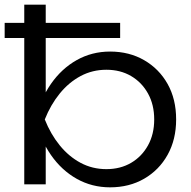

<svg xmlns="http://www.w3.org/2000/svg" viewBox="-29 -790 817 823"><path d="M443 13Q365 13 300 -23.5Q235 -60 189.5 -125.5Q144 -191 123 -278Q144 -365 189.5 -430.5Q235 -496 300 -532.5Q365 -569 443 -569Q525 -569 589 -532Q653 -495 689.5 -430Q726 -365 726 -278Q726 -192 689.5 -126.5Q653 -61 589 -24Q525 13 443 13ZM427 -65Q487 -65 533 -92Q579 -119 605.5 -167Q632 -215 632 -278Q632 -341 605.5 -389Q579 -437 533 -464Q487 -491 427 -491Q367 -491 316.5 -464Q266 -437 227 -389Q188 -341 163 -278Q188 -215 227 -167Q266 -119 316.5 -92Q367 -65 427 -65ZM167 0H75V-770H167V-350L150 -321V-236L167 -197ZM486 -627H-9V-692H486Z"/></svg>

Font: Unbounded Light
Style: Regular
Weight: 300
Designer: Luke Prowse, Jean-Baptiste Morizot, Fátima Lázaro, Florian Runge
Foundry: NaN
Version: Version 1.700